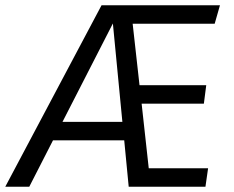

<svg xmlns="http://www.w3.org/2000/svg" viewBox="-66 -708 887 728"><path d="M437 -618 463 -385H716L707 -315H471L498 -70H723L713 0H422L405 -176H135L45 0H-46L319 -688H768L748 -618ZM398 -246 362 -619 171 -246Z"/></svg>

Font: Fira Sans Book
Style: Italic
Weight: 350
Italic angle: -8°
Designer: bBox Type GmbH & Carrois Corporate GbR & Edenspiekermann AG
Foundry: bBox Type GmbH & Carrois Corporate GbR & Edenspiekermann AG
Version: Version 4.301